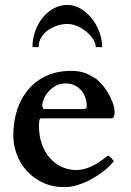

<svg xmlns="http://www.w3.org/2000/svg" viewBox="-20 -749 535 782"><path d="M34.2 -197.8Q34.2 -254.9 50.3 -303Q66.4 -351.1 96.7 -386.2Q127 -421.4 170.7 -440.9Q214.4 -460.4 270 -460.4Q286.6 -460.4 299.8 -458.3Q313 -456.1 324 -452.4Q335 -448.7 344.5 -443.6Q354 -438.5 363.8 -432.6Q375 -426.8 389.4 -411.6Q403.8 -396.5 416.5 -376.5Q429.2 -356.4 438 -333.7Q446.8 -311 446.8 -290Q446.8 -283.2 444.1 -275.1Q441.4 -267.1 435.1 -267.1H147Q142.1 -267.1 140.4 -258.3Q138.7 -249.5 138.7 -236.8Q138.7 -193.8 151.1 -160.4Q163.6 -127 184.6 -103.8Q205.6 -80.6 232.9 -68.6Q260.3 -56.6 290.5 -56.6Q309.6 -56.6 327.1 -61.8Q344.7 -66.9 360.8 -75.2Q377 -83.5 391.1 -93.8Q405.3 -104 418 -114.3Q420.9 -115.2 421.9 -115.2Q423.3 -115.2 425.8 -112.8Q430.2 -108.9 434.6 -103.8Q439 -98.6 441.4 -95.2Q442.9 -93.8 442.9 -92.3Q442.9 -90.8 440.9 -88.9Q424.8 -69.8 401.4 -51.5Q377.9 -33.2 351.3 -18.8Q324.7 -4.4 296.9 4.4Q269 13.2 244.1 13.2Q193.8 13.2 154.8 -5.1Q115.7 -23.4 88.9 -53.2Q62 -83 48.1 -120.8Q34.2 -158.7 34.2 -197.8ZM320.8 -304.7Q333.5 -304.7 333.5 -315.9Q333.5 -335 327.4 -351.8Q321.3 -368.7 310.1 -381.6Q298.8 -394.5 283 -401.9Q267.1 -409.2 247.6 -409.2Q224.1 -409.2 206.5 -399.2Q189 -389.2 176.8 -375Q164.6 -360.8 158.4 -345.7Q152.3 -330.6 152.3 -319.8Q152.3 -311.5 154.8 -308.1Q157.2 -304.7 161.1 -304.7ZM254.9 -729Q283.2 -729 308.8 -713.6Q334.5 -698.2 354 -673.8Q373.5 -649.4 384.8 -618.7Q396 -587.9 396 -557.1H370.1Q370.1 -571.8 359.9 -588.4Q349.6 -605 333 -618.9Q316.4 -632.8 295.9 -642.1Q275.4 -651.4 254.9 -651.4Q234.4 -651.4 213.4 -644.8Q192.4 -638.2 175.5 -626Q158.7 -613.8 147.9 -596.4Q137.2 -579.1 137.2 -557.1H112.3Q112.3 -590.8 123.3 -621.8Q134.3 -652.8 153.3 -676.5Q172.4 -700.2 198.5 -714.6Q224.6 -729 254.9 -729Z"/></svg>

Font: Cardo
Style: Bold
Weight: 700
Designer: David J. Perry
Foundry: David J. Perry
Version: Version 1.0011